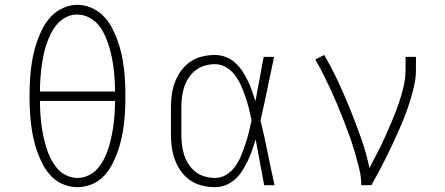

<svg xmlns="http://www.w3.org/2000/svg" viewBox="-20 -765 1840 793"><path d="M300 8Q271 8 243 -3Q215 -14 194 -35Q173 -56 159 -82Q145 -108 135 -135.5Q125 -163 118.5 -192Q112 -221 108.5 -250Q105 -279 103.5 -308.5Q102 -338 102 -368Q102 -397 103.5 -426.5Q105 -456 108.5 -485Q112 -514 118.5 -543Q125 -572 135 -599.5Q145 -627 159 -653Q173 -679 194 -700Q215 -721 243 -733Q271 -745 300 -745Q329 -745 357 -733Q385 -721 406 -700Q427 -679 441 -653Q455 -627 465 -599.5Q475 -572 481.5 -543Q488 -514 491.5 -485Q495 -456 496.5 -426.5Q498 -397 498 -367Q498 -338 496.5 -308.5Q495 -279 491.5 -250Q488 -221 481.5 -192Q475 -163 465 -135.5Q455 -108 441 -82Q427 -56 406 -35Q385 -14 357 -3Q329 8 300 8ZM145 -387H455Q455 -411 453.5 -435.5Q452 -460 449 -484Q446 -508 441 -532Q436 -556 428.5 -579Q421 -602 410.5 -624.5Q400 -647 384 -665Q368 -683 345.5 -694Q323 -705 298 -705Q274 -705 252 -693.5Q230 -682 214.5 -663.5Q199 -645 188.5 -623Q178 -601 170.5 -578Q163 -555 158.5 -531Q154 -507 151 -483Q148 -459 146.5 -435Q145 -411 145 -387ZM300 -30Q324 -30 346.5 -41Q369 -52 384.5 -70.5Q400 -89 411 -111Q422 -133 429 -156.5Q436 -180 441 -203.5Q446 -227 449 -251Q452 -275 453.5 -299.5Q455 -324 455 -348H145Q145 -324 146.5 -299.5Q148 -275 151 -251Q154 -227 159 -203.5Q164 -180 171 -156.5Q178 -133 189 -111Q200 -89 215.5 -70.5Q231 -52 253.5 -41Q276 -30 300 -30Z M868 8Q841 8 814.5 1.5Q788 -5 766 -20Q744 -35 728 -57Q712 -79 702.5 -104.5Q693 -130 689.5 -156.5Q686 -183 686 -210V-320Q686 -347 689.5 -373.5Q693 -400 702.5 -425.5Q712 -451 728 -473Q744 -495 766 -510Q788 -525 814.5 -531.5Q841 -538 868 -538Q891 -538 912.5 -529.5Q934 -521 951 -506Q968 -491 980.5 -472Q993 -453 1003 -432.5Q1013 -412 1020.5 -390.5Q1028 -369 1035 -347Q1044 -393 1052 -438.5Q1060 -484 1069 -530H1112Q1098 -465 1084.5 -399Q1071 -333 1056 -268Q1072 -202 1085.5 -134.5Q1099 -67 1114 0H1071Q1062 -47 1053.5 -94.5Q1045 -142 1036 -189Q1029 -167 1021.5 -145Q1014 -123 1004 -102Q994 -81 981.5 -61Q969 -41 952 -25.5Q935 -10 913.5 -1Q892 8 868 8ZM868 -30Q894 -30 916 -44Q938 -58 952.5 -79Q967 -100 976.5 -123.5Q986 -147 994 -171Q1002 -195 1008 -219.5Q1014 -244 1019 -268Q1014 -293 1008 -317Q1002 -341 994 -364.5Q986 -388 976 -410.5Q966 -433 951.5 -453Q937 -473 915 -486.5Q893 -500 868 -500Q847 -500 826 -494Q805 -488 788 -475Q771 -462 759 -443.5Q747 -425 740.5 -404.5Q734 -384 731.5 -362.5Q729 -341 729 -320V-210Q729 -189 731.5 -167.5Q734 -146 740.5 -125.5Q747 -105 759 -86.5Q771 -68 788 -55Q805 -42 826 -36Q847 -30 868 -30Z M1472 0Q1472 -35 1463.5 -69Q1455 -103 1445.5 -136Q1436 -169 1424 -202Q1412 -235 1399.5 -267.5Q1387 -300 1373.5 -332Q1360 -364 1345.5 -395.5Q1331 -427 1315.5 -458Q1300 -489 1282 -519L1319 -538Q1351 -483 1377.5 -426Q1404 -369 1427.5 -310.5Q1451 -252 1472 -192.5Q1493 -133 1506 -71Q1523 -103 1539.5 -135.5Q1556 -168 1571 -201Q1586 -234 1600 -267.5Q1614 -301 1626 -335.5Q1638 -370 1646.5 -405.5Q1655 -441 1655 -477V-530H1698V-477Q1698 -445 1691 -413.5Q1684 -382 1674.5 -351Q1665 -320 1653.5 -290Q1642 -260 1629 -230.5Q1616 -201 1602.5 -172Q1589 -143 1574.5 -114Q1560 -85 1545 -56.5Q1530 -28 1514 0Z"/></svg>

Font: Iosevka Slab XLtEx
Style: Regular
Weight: 200
Width: 7
Monospace: yes
Designer: Belleve Invis
Foundry: Belleve Invis
Version: Version 11.1.0; ttfautohint (v1.8.3)